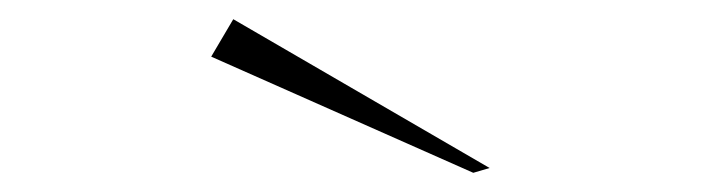

<svg xmlns="http://www.w3.org/2000/svg" viewBox="-20 -745 730 200"><path d="M473 -565 200 -686 223 -725 490 -570Z"/></svg>

Font: Panamera Light
Style: Regular
Weight: 300
Designer: Bastien Sozeau
Foundry: NBR — Bastien Sozeau
Version: Version 3.002; ttfautohint (v1.8.4.7-5d5b);gftools[0.9.33]